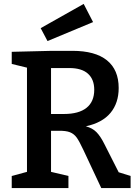

<svg xmlns="http://www.w3.org/2000/svg" viewBox="-20 -962 704 982"><path d="M587 -81 648 -62V0H498L407 -194Q386 -239 372.5 -258Q359 -277 338 -285.5Q317 -294 278 -293H241V-83L330 -62V0H40V-62L118 -83V-616L40 -635V-697L246 -702H350Q467 -702 527 -653.5Q587 -605 587 -512Q587 -435 545 -384.5Q503 -334 419 -316Q453 -307 473.5 -286Q494 -265 513 -227ZM307 -379Q383 -379 422.5 -410.5Q462 -442 462 -503Q462 -556 430 -585Q398 -614 334 -614H241V-379ZM456 -849 223 -752 188 -818 408 -942Z"/></svg>

Font: Bitter Pro SemiBold
Style: Regular
Weight: 600
Designer: Sol Matas, and Bitter project Authors
Foundry: Sol Matas
Version: Version 1.010